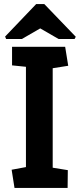

<svg xmlns="http://www.w3.org/2000/svg" viewBox="-20 -920 391 940"><path d="M51 0 37 -89 107 -102V-593L39 -600V-691H299L314 -598L238 -586V-99L312 -87L311 0ZM10 -729 5 -741 157 -900H197L351 -740L345 -729H267L177 -781L87 -729Z"/></svg>

Font: Kreon Light
Style: Regular
Weight: 300
Designer: Julia Petretta
Foundry: Julia Petretta and Eli Heuer
Version: Version 2.002